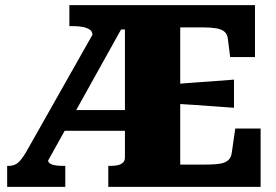

<svg xmlns="http://www.w3.org/2000/svg" viewBox="-20 -730 1080 750"><path d="M237 -300H486L491 -219H211ZM662 -401Q701 -405 739.5 -407.5Q778 -410 816.5 -413Q855 -416 894 -419V-309Q856 -312 818 -314.5Q780 -317 741 -320Q702 -323 662 -325ZM403 0V-82H413Q429 -82 441 -85Q453 -88 460.5 -95Q468 -102 468 -115V-615H453L168 -103Q168 -97 174.5 -92Q181 -87 194 -84.5Q207 -82 225 -82H235V0H8V-82H13Q27 -82 38.5 -87Q50 -92 60 -104Q70 -116 82 -136L341 -594Q341 -607 331 -614Q321 -621 304.5 -624.5Q288 -628 265 -628H251V-710H976V-507H879L870 -579Q868 -597 856.5 -606.5Q845 -616 824 -619.5Q803 -623 773 -623H684V-87H772Q802 -87 822.5 -88.5Q843 -90 856 -95Q869 -100 876 -109Q883 -118 885 -131L899 -228H998V0Z"/></svg>

Font: Roboto Serif ExtraBold
Style: Regular
Weight: 800
Designer: Greg Gazdowicz
Foundry: Commercial Type
Version: Version 1.008